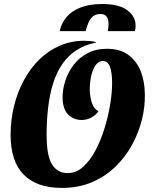

<svg xmlns="http://www.w3.org/2000/svg" viewBox="-20 -900 746 942"><path d="M283.3 22Q160.3 22 96.2 -43.3Q32 -108.7 32 -238.7Q32 -311.3 48.7 -379.2Q65.3 -447 96.7 -505.5Q128 -564 172.3 -607.5Q216.7 -651 272.7 -675.5Q328.7 -700 394 -700Q408.3 -700 422.3 -698.7Q436.3 -697.3 451.3 -693.3V-691.3Q395.7 -680.3 354.5 -653.3Q313.3 -626.3 285.2 -585Q257 -543.7 240.3 -490Q223.7 -436.3 216.2 -372.8Q208.7 -309.3 208.7 -238Q208.7 -135.3 235.5 -93Q262.3 -50.7 312.3 -50.7Q353.7 -50.7 388 -81.5Q422.3 -112.3 449 -163Q475.7 -213.7 493.8 -273.7Q512 -333.7 521.3 -392.8Q530.7 -452 530 -499.3Q529.3 -546 519 -573.3Q508.7 -600.7 484.7 -600.7Q463.3 -600.7 448.8 -579.8Q434.3 -559 427.3 -526.5Q420.3 -494 420.3 -457.7Q421.7 -420 432 -392.2Q442.3 -364.3 463.3 -354Q447.7 -332.7 425.8 -322Q404 -311.3 380.7 -311.3Q342 -311.3 314.8 -337.7Q287.7 -364 287 -422Q287 -461.7 300.3 -503.5Q313.7 -545.3 340.8 -581.2Q368 -617 409.2 -638.8Q450.3 -660.7 504.7 -660.7Q566.7 -660.7 607.5 -632.2Q648.3 -603.7 669.2 -553.3Q690 -503 690.7 -436.7Q692 -376.3 676.2 -312.5Q660.3 -248.7 627.7 -189Q595 -129.3 546 -81.8Q497 -34.3 431.3 -6.2Q365.7 22 283.3 22ZM272.7 -747.3Q280.7 -785 305.7 -815.3Q330.7 -845.7 374.7 -863Q418.7 -880.3 482.3 -880.3Q564.7 -880.3 605 -849.5Q645.3 -818.7 645.3 -774.7Q645.3 -762.3 642.3 -747.3H508.7Q510.3 -758.3 511.5 -766.7Q512.7 -775 512.7 -783.7Q512.7 -793.3 509.8 -804.5Q507 -815.7 498.3 -823.5Q489.7 -831.3 472.3 -831.3Q448.3 -831.3 434.2 -818Q420 -804.7 412.5 -785.5Q405 -766.3 400.3 -747.3Z"/></svg>

Font: Sansita Swashed Light
Style: Regular
Weight: 300
Designer: Pablo Cosgaya
Foundry: Omnibus-Type
Version: Version 1.003